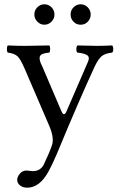

<svg xmlns="http://www.w3.org/2000/svg" viewBox="-20 -643 555 895"><path d="M140.1 -575.2Q140.1 -595.2 154.1 -609.1Q168 -623 187 -623Q206.1 -623 220 -609.1Q233.9 -595.2 233.9 -575.2Q233.9 -556.2 220 -542Q206.1 -527.8 187 -527.8Q168 -527.8 154.1 -542Q140.1 -556.2 140.1 -575.2ZM309.1 -575.2Q309.1 -595.2 323 -609.1Q336.9 -623 356 -623Q375 -623 388.9 -609.1Q402.8 -595.2 402.8 -575.2Q402.8 -556.2 389.4 -542Q376 -527.8 356 -527.8Q335.9 -527.8 322.5 -542Q309.1 -556.2 309.1 -575.2ZM204.1 160.2Q163.1 231.9 106.9 231.9Q86.9 231.9 73.5 221.4Q60.1 210.9 60.1 194.8Q60.1 181.6 72.5 166.7Q85 151.9 104 151.9Q108.9 151.9 117.4 153.3Q126 154.8 132.8 154.8Q167 154.8 183.1 126Q207 77.1 222.2 34.2Q234.4 0 208 -60.1L94.7 -323.2Q75.7 -367.7 61.3 -380.9Q46.9 -394 16.1 -397.9Q12.2 -401.9 12.2 -413.8Q12.2 -425.8 16.1 -431.2Q56.2 -429.2 97.2 -429.2Q136.2 -429.2 210 -431.2Q213.9 -426.3 213.9 -414.1Q213.9 -401.9 210 -397.9Q170.9 -395 165.8 -379.6Q160.6 -364.3 177.2 -333L266.1 -125Q278.3 -96.7 290 -124L389.2 -353Q400.4 -377 385.7 -386Q371.1 -395 340.8 -397.9Q335.9 -401.9 335.9 -413.8Q335.9 -425.8 340.8 -431.2Q400.9 -429.2 431.9 -429.2Q462.9 -429.2 502.9 -431.2Q507.8 -426.3 507.8 -414.1Q507.8 -401.9 502.9 -397.9Q468.8 -394 453.4 -380.6Q438 -367.2 421.9 -334Q348.6 -175.8 245.1 74.2Q224.1 124 204.1 160.2Z"/></svg>

Font: Linux Libertine
Style: Regular
Weight: 400
Designer: Philipp H. Poll
Foundry: Philipp H. Poll
Version: Version 5.3.0 ; ttfautohint (v0.9)